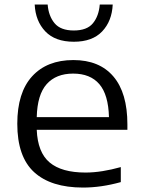

<svg xmlns="http://www.w3.org/2000/svg" viewBox="-20 -815 626 844"><path d="M345 9.5Q204 9.5 130 -58.2Q56 -126 56 -271Q56 -408 121.2 -479.5Q186.5 -551 302.5 -551Q417 -551 478.5 -478.8Q540 -406.5 540 -268.5V-244.5H141.5Q145.5 -145 198.2 -100.8Q251 -56.5 356 -56.5Q392 -56.5 431 -62.8Q470 -69 511 -80.5V-14.5Q425 9.5 345 9.5ZM301.5 -491.5Q226.5 -491.5 185.2 -445.2Q144 -399 141.5 -300H459Q456.5 -398.5 416.8 -445Q377 -491.5 301.5 -491.5ZM304.5 -631.5Q222.5 -631.5 179.2 -677Q136 -722.5 132.5 -795H189.5Q193.5 -744.5 220 -712.8Q246.5 -681 304.5 -681Q362.5 -681 388.5 -712.8Q414.5 -744.5 418.5 -795H475.5Q472 -722 429 -676.8Q386 -631.5 304.5 -631.5Z"/></svg>

Font: Encode Sans Exp
Style: Regular
Weight: 400
Width: 7
Designer: Multiple Designers
Foundry: Impallari Type
Version: Version 3.002; ttfautohint (v1.8.3) -l 8 -r 50 -G 200 -x 14 